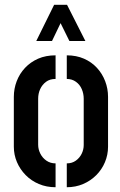

<svg xmlns="http://www.w3.org/2000/svg" viewBox="-20 -784 504 805"><path d="M132 -612 207 -764H261L338 -612H271L234 -687L198 -612ZM213 1Q175 1 143 -12.5Q111 -26 87.5 -50Q64 -74 51 -104.5Q38 -135 38 -169V-378Q38 -412 50 -443.5Q62 -475 85 -499.5Q108 -524 140 -538Q172 -552 213 -552V-453Q189 -453 173 -441Q157 -429 148.5 -410.5Q140 -392 140 -370V-177Q140 -158 149 -140Q158 -122 174.5 -110.5Q191 -99 213 -99ZM260 1V-99Q282 -99 298 -110.5Q314 -122 322.5 -139.5Q331 -157 331 -176V-370Q331 -391 323 -410Q315 -429 298.5 -441Q282 -453 260 -453V-552Q300 -552 332 -538Q364 -524 386.5 -499.5Q409 -475 421 -443.5Q433 -412 433 -378V-169Q433 -135 420 -104Q407 -73 383.5 -49.5Q360 -26 328.5 -12.5Q297 1 260 1Z"/></svg>

Font: Stick No Bills ExtraLight SemiBold
Style: Regular
Weight: 600
Version: Version 2.000